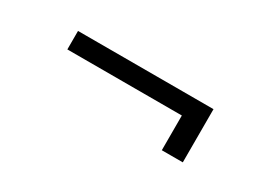

<svg xmlns="http://www.w3.org/2000/svg" viewBox="-25 -549 799 594"><g transform="rotate(30 375.0 -252.0)"><path d="M546 -157V-281H137V-347H621V-157Z"/></g></svg>

Font: Inconsolata ExtraExpanded
Style: Regular
Weight: 400
Width: 8
Monospace: yes
Designer: Raph Levien, Cyreal, Brenton Simpson
Foundry: Raph Levien, Cyreal, Google
Version: Version 3.001; ttfautohint (v1.8.2.53-6de2)